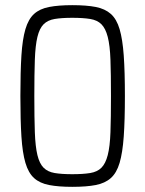

<svg xmlns="http://www.w3.org/2000/svg" viewBox="-20 -716 563 744"><path d="M260 8Q207 8 170.5 1Q134 -6 112 -26Q90 -46 78.5 -85Q67 -124 63 -187Q59 -250 59 -344Q59 -438 63 -501Q67 -564 78.5 -603Q90 -642 112 -662Q134 -682 170.5 -689Q207 -696 260 -696Q315 -696 351 -689Q387 -682 409.5 -662Q432 -642 443.5 -603Q455 -564 459.5 -501Q464 -438 464 -344Q464 -250 459.5 -187Q455 -124 443.5 -85Q432 -46 409.5 -26Q387 -6 351 1Q315 8 260 8ZM260 -41Q302 -41 329.5 -45.5Q357 -50 373 -66Q389 -82 397.5 -115Q406 -148 408 -203.5Q410 -259 410 -344Q410 -429 408 -484.5Q406 -540 397.5 -573Q389 -606 373 -622Q357 -638 329.5 -642.5Q302 -647 260 -647Q219 -647 192 -642.5Q165 -638 149 -622Q133 -606 125 -573Q117 -540 115 -484.5Q113 -429 113 -344Q113 -259 115 -203.5Q117 -148 125 -115Q133 -82 149 -66Q165 -50 192 -45.5Q219 -41 260 -41Z"/></svg>

Font: Saira Condensed Light
Style: Regular
Weight: 300
Width: 3
Designer: Hector Gatti with collaboration of the Omnibus-Type team
Foundry: Omnibus-Type
Version: Version 1.101